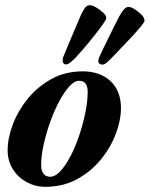

<svg xmlns="http://www.w3.org/2000/svg" viewBox="-20 -709 579 743"><path d="M154.7 14Q116.8 14 83.5 -4.1Q50.2 -22.1 29.9 -53.8Q9.6 -85.6 9.6 -127.7Q9.6 -173.9 29.3 -226.7Q49.1 -279.6 87 -326.5Q124.9 -373.3 178.7 -403.1Q232.4 -432.9 300.5 -432.9Q366.9 -432.9 407.5 -395.2Q448.1 -357.5 448.1 -290.3Q448.1 -244.4 428.5 -191.8Q408.8 -139.1 370.8 -92.3Q332.8 -45.5 278.5 -15.8Q224.2 14 154.7 14ZM174 -25Q193.9 -25 214.3 -47.3Q234.7 -69.5 253.5 -105.9Q272.3 -142.4 287 -186.3Q301.6 -230.1 310.5 -274Q319.3 -317.9 319.3 -353.5Q319.3 -374.6 311.2 -385.5Q303.1 -396.3 285.3 -396.3Q268.1 -396.3 248.1 -374.4Q228.1 -352.6 208.9 -316.5Q189.7 -280.4 174.1 -236.8Q158.6 -193.2 148.9 -149.4Q139.2 -105.7 139.2 -69Q139.2 -46.6 149.1 -35.8Q158.9 -25 174 -25ZM375 -458.9Q369.4 -458.9 364.9 -462.6Q360.4 -466.4 360.4 -471Q360.4 -474.8 361.4 -479.1Q362.3 -483.3 364.1 -487.9Q370.7 -502.8 380.2 -522.3Q389.7 -541.7 400.1 -562.9Q410.4 -584.2 420.9 -605.3Q431.4 -626.5 440.7 -644.2Q448.2 -658.3 457.6 -670.3Q466.9 -682.3 478 -682.3Q486.3 -682.3 500.7 -673.5Q515.1 -664.6 527.2 -652.4Q539.2 -640.2 539.2 -628.9Q539.2 -623.7 524.9 -606.3Q510.7 -588.8 489.2 -565.8Q467.8 -542.7 446.1 -520.3Q424.4 -498 409.5 -482.1Q402.8 -475.5 393.6 -467.2Q384.3 -458.9 375 -458.9ZM235.3 -459.7Q230.5 -459.7 226.4 -463.4Q222.4 -467.2 222.4 -471Q222.4 -476.5 222.9 -480.3Q223.4 -484.1 224.4 -487.9Q231 -503.7 239.3 -523.5Q247.6 -543.3 256.7 -565.4Q265.8 -587.5 275.1 -608.6Q284.4 -629.8 292 -648.3Q297.8 -662.4 306.8 -675.7Q315.7 -688.9 327.7 -688.9Q336.8 -688.9 351.6 -680.4Q366.4 -672 378.8 -660.6Q391.3 -649.2 391.3 -638.8Q391.3 -633.5 378.3 -615.3Q365.3 -597 345.9 -572.3Q326.4 -547.6 306 -523.6Q285.5 -499.7 270.6 -483.7Q264 -477.1 253.5 -468.4Q242.9 -459.7 235.3 -459.7Z"/></svg>

Font: EB Garamond
Style: Italic
Weight: 400
Italic angle: -17.2°
Designer: Georg Duffner and Octavio Pardo
Foundry: Georg Duffner
Version: Version 1.001